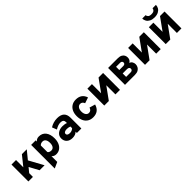

<svg xmlns="http://www.w3.org/2000/svg" viewBox="338 -2323 4106 4106"><g transform="rotate(-45 2391.0 -269.5)"><path d="M76.5 0V-511H214V-290.5L391 -511H538.5L388 -326.5L566.5 0H416L298.5 -216.5L214 -113V0Z M671 203V-511H808.5V-475Q846.5 -523 914.5 -523Q1013.5 -523 1070 -451.5Q1126.5 -380 1126.5 -255Q1126.5 -175 1099.8 -115Q1073 -55 1025 -21.5Q977 12 913 12Q845 12 808.5 -35V141ZM891.5 -120Q938 -120 963.2 -155.5Q988.5 -191 988.5 -255Q988.5 -320.5 963.2 -355.8Q938 -391 891.5 -391Q839 -391 808.5 -355V-158Q817.5 -141 840.5 -130.5Q863.5 -120 891.5 -120Z M1405 12Q1320.5 12 1271.8 -33Q1223 -78 1223 -154.5Q1223 -229.5 1279.5 -275.2Q1336 -321 1427.5 -321Q1460 -321 1490.8 -315.5Q1521.5 -310 1543 -300V-330.5Q1543 -408 1452.5 -408Q1378 -408 1293.5 -353.5L1251.5 -460Q1297 -490.5 1352.8 -506.8Q1408.5 -523 1466 -523Q1678.5 -523 1678.5 -325.5V0H1543V-39Q1492.5 12 1405 12ZM1439 -103Q1499.5 -103 1543 -144V-195Q1500.5 -213 1450 -213Q1406.5 -213 1381.8 -197.8Q1357 -182.5 1357 -155Q1357 -130.5 1378.5 -116.8Q1400 -103 1439 -103Z M2030 12Q1957.5 12 1904.8 -20.5Q1852 -53 1823.2 -113Q1794.5 -173 1794.5 -255Q1794.5 -337 1823.5 -397Q1852.5 -457 1905.5 -490Q1958.5 -523 2030.5 -523Q2199 -523 2249 -369L2118 -325Q2092.5 -391.5 2032.5 -391.5Q1988 -391.5 1961 -354Q1934 -316.5 1934 -255Q1934 -194 1960.5 -156.8Q1987 -119.5 2030 -119.5Q2095 -119.5 2119 -193L2249.5 -155Q2201 12 2030 12Z M2372 0V-511H2509.5V-233L2709.5 -511H2847V0H2709.5V-277L2509.5 0Z M2998.5 0V-511H3288.5Q3349 -511 3385.8 -491.5Q3422.5 -472 3438.8 -440.5Q3455 -409 3455 -373Q3455 -334.5 3439.5 -308.2Q3424 -282 3396 -266.5Q3437 -252 3454.8 -218.8Q3472.5 -185.5 3472.5 -152.5Q3472.5 -114 3455 -79Q3437.5 -44 3399 -22Q3360.5 0 3298 0ZM3136 -310.5H3257Q3285.5 -310.5 3300.8 -323.8Q3316 -337 3316 -358.5Q3316 -381 3301.2 -394.5Q3286.5 -408 3259.5 -408H3136ZM3136 -103H3269Q3301.5 -103 3317.2 -117.5Q3333 -132 3333 -156Q3333 -178.5 3316.2 -193Q3299.5 -207.5 3264.5 -207.5H3136Z M3604 0V-511H3741.5V-233L3941.5 -511H4079V0H3941.5V-277L3741.5 0Z M4230.5 0V-511H4368V-233L4568 -511H4705.5V0H4568V-277L4368 0ZM4468 -571Q4399.5 -571 4353.5 -594.8Q4307.5 -618.5 4284.5 -657.5Q4261.5 -696.5 4261.5 -742H4364Q4364 -716 4387.2 -691.5Q4410.5 -667 4468 -667Q4525.5 -667 4549.2 -691.5Q4573 -716 4573 -742H4675.5Q4675.5 -696.5 4652.2 -657.5Q4629 -618.5 4582.8 -594.8Q4536.5 -571 4468 -571Z"/></g></svg>

Font: Overpass ExtraBold
Style: Regular
Weight: 800
Designer: Delve Withrington, Dave Bailey, Thomas Jockin
Foundry: Delve Fonts LLC
Version: Version 4.000; ttfautohint (v1.8.3)